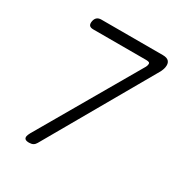

<svg xmlns="http://www.w3.org/2000/svg" viewBox="-172 -858 944 995"><g transform="rotate(30 300.0 -360.0)"><path d="M123 -35 470 -634Q472 -638 473.5 -642Q475 -646 475 -649Q477 -658 472 -661.5Q467 -665 454 -665H137Q120 -665 113.5 -673Q107 -681 110 -698Q113 -714 122.5 -722Q132 -730 148 -730H516Q542 -730 552.5 -717.5Q563 -705 559 -682Q557 -672 554.5 -666Q552 -660 549 -653L182 -12Q176 -1 166.5 4.5Q157 10 142 10Q126 10 119 4.5Q112 -1 114 -13Q115 -17 117 -22.5Q119 -28 123 -35Z"/></g></svg>

Font: Maple Mono ExtraLight
Style: Italic
Weight: 275
Italic angle: -10°
Monospace: yes
Designer: subframe7536
Version: Version 7.000